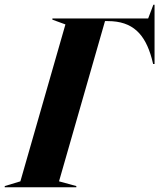

<svg xmlns="http://www.w3.org/2000/svg" viewBox="-75 -790 672 810"><path d="M247 0V-5L174 -25L368 -701H380C486 -701 537 -645 565 -544L571 -520H577V-770H572L550 -712H146V-707L201 -687L11 -25L-55 -5V0Z"/></svg>

Font: Nyght Serif Bold Italic
Style: Regular
Weight: 700
Italic angle: -16°
Designer: Maksym Kobuzan
Version: Version 0.410;Glyphs 3.1.2 (3151)